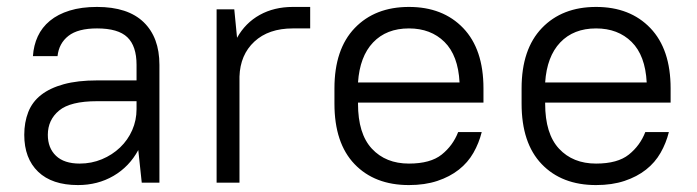

<svg xmlns="http://www.w3.org/2000/svg" viewBox="-20 -527 2010 554"><path d="M205 7Q130 7 90 -31.5Q50 -70 50 -138Q50 -174 61.5 -203.5Q73 -233 98.5 -253Q124 -273 164 -284Q204 -295 260 -295H374V-340Q374 -394 347.5 -419.5Q321 -445 260 -445Q205 -445 177.5 -423.5Q150 -402 146 -365H75Q77 -396 89 -422Q101 -448 124 -467Q147 -486 181 -496.5Q215 -507 260 -507Q349 -507 394.5 -463Q440 -419 440 -340V0H389L379 -94Q353 -46 307.5 -19.5Q262 7 205 7ZM210 -55Q244 -55 274 -67.5Q304 -80 326.5 -101.5Q349 -123 361.5 -151.5Q374 -180 374 -212V-235H260Q183 -235 150.5 -208Q118 -181 118 -138Q118 -100 141.5 -77.5Q165 -55 210 -55Z M605 -500H656L664 -418Q688 -461 729.5 -484Q771 -507 825 -507H875V-445H825Q755 -445 714 -407Q673 -369 671 -306V0H605Z M1160 7Q1061 7 1003 -53.5Q945 -114 945 -228V-272Q945 -385 1003.5 -446Q1062 -507 1160 -507Q1258 -507 1316.5 -446Q1375 -385 1375 -272V-231H1013V-228Q1013 -141 1053 -98Q1093 -55 1160 -55Q1222 -55 1254.5 -81Q1287 -107 1302 -146H1370Q1362 -114 1346 -86Q1330 -58 1304 -37.5Q1278 -17 1242 -5Q1206 7 1160 7ZM1160 -445Q1095 -445 1056.5 -404.5Q1018 -364 1013 -289H1306Q1302 -367 1262.5 -406Q1223 -445 1160 -445Z M1700 7Q1601 7 1543 -53.5Q1485 -114 1485 -228V-272Q1485 -385 1543.5 -446Q1602 -507 1700 -507Q1798 -507 1856.5 -446Q1915 -385 1915 -272V-231H1553V-228Q1553 -141 1593 -98Q1633 -55 1700 -55Q1762 -55 1794.5 -81Q1827 -107 1842 -146H1910Q1902 -114 1886 -86Q1870 -58 1844 -37.5Q1818 -17 1782 -5Q1746 7 1700 7ZM1700 -445Q1635 -445 1596.5 -404.5Q1558 -364 1553 -289H1846Q1842 -367 1802.5 -406Q1763 -445 1700 -445Z"/></svg>

Font: Retni Sans
Style: Regular
Weight: 400
Designer: Vitaly Kuzmin
Foundry: ParaType Ltd.
Version: Version 1.00;March 2, 2019;FontCreator 11.5.0.2425 64-bit; t